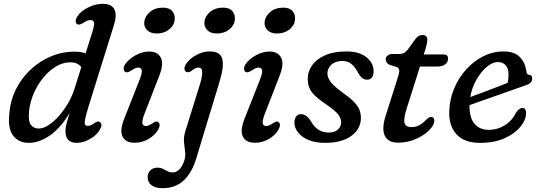

<svg xmlns="http://www.w3.org/2000/svg" viewBox="-20 -738 2829 1006"><path d="M577 -606.5 442.5 -175.5Q429.5 -132.5 425.8 -112Q422 -91.5 426.2 -85Q430.5 -78.5 440.5 -78.5Q449 -78.5 457 -82.2Q465 -86 475 -93Q483.5 -98.5 490 -100.8Q496.5 -103 503.5 -98.5Q519.5 -86.5 503 -58Q487.5 -30.5 452 -10Q416.5 10.5 381.5 10.5Q323 10.5 323 -51Q323 -67 327.8 -87Q332.5 -107 345 -146.5Q297.5 -67 241.2 -28.2Q185 10.5 131 10.5Q78 10.5 49 -27.2Q20 -65 29 -143Q34 -210.5 63.2 -269.5Q92.5 -328.5 139.8 -373Q187 -417.5 246.8 -442.5Q306.5 -467.5 372 -467.5Q404 -467.5 428.5 -458L463.5 -569Q475 -606 472.8 -619.5Q470.5 -633 453 -633Q439 -633 416 -618Q395 -605 384.5 -611Q377.5 -615.5 376.8 -626.8Q376 -638 385 -651.5Q403.5 -680 442 -699Q480.5 -718 518.5 -718Q563.5 -718 578.8 -690Q594 -662 577 -606.5ZM131 -128.5Q131 -94.5 145.5 -79.5Q160 -64.5 183.5 -64.5Q206.5 -64.5 233.8 -82Q261 -99.5 287.8 -129.5Q314.5 -159.5 336.2 -196.5Q358 -233.5 370 -272L406 -386Q388.5 -411.5 347.5 -411.5Q307.5 -411.5 269 -387Q230.5 -362.5 199.2 -321.5Q168 -280.5 149.5 -230.2Q131 -180 131 -128.5Z M801 -562.5Q768 -562.5 750.5 -580.5Q733 -598.5 736 -624Q739.5 -653.5 766.2 -675.8Q793 -698 834 -698Q867 -698 882.8 -679.5Q898.5 -661 895 -633.5Q892.5 -604.5 866 -583.5Q839.5 -562.5 801 -562.5ZM738.5 -145.5Q723.5 -107.5 726 -92.5Q728.5 -77.5 745.5 -77.5Q757.5 -77.5 780 -92.5Q788 -98 794.8 -100.5Q801.5 -103 808.5 -98.5Q824.5 -87 808 -57.5Q792 -30 758.5 -10Q725 10 685.5 10Q638 10 622 -22.5Q606 -55 632 -119L708 -311.5Q725 -352.5 723 -368.2Q721 -384 703.5 -384Q696 -384 687 -379.8Q678 -375.5 667.5 -368Q658 -362.5 650.5 -360Q643 -357.5 636.5 -361Q628.5 -366 628 -377.2Q627.5 -388.5 636 -401.5Q654.5 -428.5 690 -448.2Q725.5 -468 761.5 -468Q806 -468 823 -435.2Q840 -402.5 811.5 -333Z M1116 -562.5Q1083 -562.5 1065.8 -580.5Q1048.5 -598.5 1051 -624Q1054.5 -653.5 1081.2 -675.8Q1108 -698 1149 -698Q1182 -698 1197.8 -679.5Q1213.5 -661 1210.5 -633.5Q1207.5 -604.5 1181.2 -583.5Q1155 -562.5 1116 -562.5ZM1131 -312.5 1008.5 91.5Q985.5 167.5 942.2 207.8Q899 248 831.5 248Q793 248 773.2 232Q753.5 216 753.5 191.5Q753.5 169.5 767.2 155Q781 140.5 805.5 140.5Q822 140.5 834 146.8Q846 153 858 159.2Q870 165.5 885 165.5Q901.5 165.5 918.2 151.2Q935 137 946.5 100.5Q953 78 949.8 55.5Q946.5 33 944 7.5Q941.5 -18 950.5 -48.5L1026.5 -293Q1039 -332.5 1039.5 -358.2Q1040 -384 1021 -384Q1003 -384 982.5 -366Q968.5 -356.5 956.5 -361Q948.5 -364.5 946.8 -374Q945 -383.5 951 -395.5Q958.5 -412 978 -428.8Q997.5 -445.5 1024.2 -457Q1051 -468.5 1079.5 -468.5Q1135 -468.5 1144.8 -428.5Q1154.5 -388.5 1131 -312.5Z M1431.5 -562.5Q1398.5 -562.5 1381 -580.5Q1363.5 -598.5 1366.5 -624Q1370 -653.5 1396.8 -675.8Q1423.5 -698 1464.5 -698Q1497.5 -698 1513.2 -679.5Q1529 -661 1525.5 -633.5Q1523 -604.5 1496.5 -583.5Q1470 -562.5 1431.5 -562.5ZM1369 -145.5Q1354 -107.5 1356.5 -92.5Q1359 -77.5 1376 -77.5Q1388 -77.5 1410.5 -92.5Q1418.5 -98 1425.2 -100.5Q1432 -103 1439 -98.5Q1455 -87 1438.5 -57.5Q1422.5 -30 1389 -10Q1355.5 10 1316 10Q1268.5 10 1252.5 -22.5Q1236.5 -55 1262.5 -119L1338.5 -311.5Q1355.5 -352.5 1353.5 -368.2Q1351.5 -384 1334 -384Q1326.5 -384 1317.5 -379.8Q1308.5 -375.5 1298 -368Q1288.5 -362.5 1281 -360Q1273.5 -357.5 1267 -361Q1259 -366 1258.5 -377.2Q1258 -388.5 1266.5 -401.5Q1285 -428.5 1320.5 -448.2Q1356 -468 1392 -468Q1436.5 -468 1453.5 -435.2Q1470.5 -402.5 1442 -333Z M1703.5 -43.5Q1732.5 -43.5 1750 -58.8Q1767.5 -74 1767.5 -97.5Q1767 -118.5 1752.5 -137.8Q1738 -157 1692 -189Q1637 -225.5 1615 -253.2Q1593 -281 1592.5 -321Q1591.5 -361.5 1614.8 -395Q1638 -428.5 1683.5 -448.5Q1729 -468.5 1795 -468.5Q1862.5 -468.5 1900 -438Q1937.5 -407.5 1937.5 -365Q1937.5 -320.5 1902.5 -320.5Q1889.5 -320.5 1878.5 -328.8Q1867.5 -337 1855.5 -358Q1841 -386.5 1821.5 -402.5Q1802 -418.5 1773.5 -418.5Q1737 -418.5 1716.2 -399.2Q1695.5 -380 1695.5 -352.5Q1696 -332 1711.5 -310.2Q1727 -288.5 1770.5 -256.5Q1810.5 -228 1832 -206.8Q1853.5 -185.5 1862 -165.8Q1870.5 -146 1871 -122.5Q1872 -65 1822.5 -27.2Q1773 10.5 1683 10.5Q1631 10.5 1595.2 -5Q1559.5 -20.5 1541 -45Q1522.5 -69.5 1522.5 -96Q1523 -117 1532.5 -128.5Q1542 -140 1557 -140Q1585.5 -140 1609.5 -102Q1627.5 -70 1651 -56.8Q1674.5 -43.5 1703.5 -43.5Z M2057.5 -387.5 2022 -398Q2001 -408 2001 -427Q2001 -439.5 2011 -447.2Q2021 -455 2037 -455H2070.5Q2085.5 -455 2095.5 -459.8Q2105.5 -464.5 2116 -477.5L2157.5 -534.5Q2164 -543.5 2172.5 -549Q2181 -554.5 2193.5 -554.5Q2219 -554.5 2219 -529.5Q2219 -512 2208.5 -478.5L2200 -452.5H2305Q2327.5 -452.5 2327.5 -431Q2327.5 -411.5 2312.5 -400.5Q2297.5 -389.5 2272.5 -389.5H2180.5L2111 -170Q2092.5 -111.5 2100.2 -91.8Q2108 -72 2134.5 -72Q2157.5 -72 2175.8 -81.2Q2194 -90.5 2214 -111.5Q2223 -120 2227.8 -122.5Q2232.5 -125 2239 -125Q2255.5 -125 2255.5 -105.5Q2255.5 -82.5 2228.5 -55.5Q2201.5 -28.5 2158.2 -9.5Q2115 9.5 2067 9.5Q2012 9.5 1995.2 -29Q1978.5 -67.5 2004 -142L2062 -324.5Q2072 -353.5 2072 -367.2Q2072 -381 2057.5 -387.5Z M2736.5 -147Q2736.5 -111 2707.2 -74.5Q2678 -38 2624 -13.8Q2570 10.5 2495.5 10.5Q2411.5 10.5 2371 -35.2Q2330.5 -81 2334 -156Q2336 -217.5 2359.2 -273.5Q2382.5 -329.5 2422 -373.5Q2461.5 -417.5 2512 -443Q2562.5 -468.5 2619 -468.5Q2675.5 -468.5 2704 -438.8Q2732.5 -409 2738 -363Q2741 -346.5 2751.5 -346Q2768.5 -345.5 2768.5 -326.5Q2768.5 -301.5 2735.5 -291.5Q2705.5 -281 2666.2 -267Q2627 -253 2585.5 -238.5Q2544 -224 2505.8 -210.5Q2467.5 -197 2440 -187Q2439 -121 2466.5 -89.2Q2494 -57.5 2541 -57.5Q2586 -57.5 2624.8 -81.5Q2663.5 -105.5 2685.5 -150.5Q2701.5 -172.5 2717.5 -172.5Q2727 -172.5 2731.8 -165Q2736.5 -157.5 2736.5 -147ZM2588.5 -413Q2561 -413 2530.8 -387.8Q2500.5 -362.5 2476.5 -320.8Q2452.5 -279 2444 -229.5Q2471.5 -239.5 2506.2 -252.5Q2541 -265.5 2576 -279Q2611 -292.5 2639.5 -303.5Q2644.5 -322 2644.5 -349.5Q2644.5 -378.5 2629.5 -395.8Q2614.5 -413 2588.5 -413Z"/></svg>

Font: Fraunces 9pt SuperSoft
Style: Italic
Weight: 400
Italic angle: -16°
Version: Version 1.000;[b76b70a41]